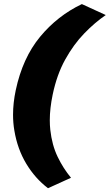

<svg xmlns="http://www.w3.org/2000/svg" viewBox="-20 -806 551 964"><path d="M221 139Q156.5 90 112 16.2Q67.5 -57.5 52 -151Q45.5 -189 45.5 -230Q45.5 -289 59 -353Q93.5 -515 181 -621Q268.5 -727 391 -785.5L511 -730.5Q456 -693 402.8 -638Q349.5 -583 307.5 -507.2Q265.5 -431.5 244.5 -331Q230 -261.5 230 -202.5Q230 -177.5 232.5 -154.5Q241 -77.5 269.5 -18.5Q298 40.5 336.5 86.5Z"/></svg>

Font: Heraclito ExtraBold
Style: Italic
Weight: 800
Italic angle: -12°
Designer: Kostas Bartsokas (font) & Cristiano Sobral (main changes)
Foundry: Kostas Bartsokas (font) & Cristiano Sobral (main changes)
Version: Version 1.00;July 8, 2020;FontCreator 13.0.0.2655 64-bit